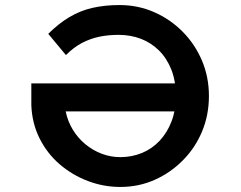

<svg xmlns="http://www.w3.org/2000/svg" viewBox="-20 -730 952 760"><path d="M456 10Q390 10 328 -13.5Q266 -37 216.5 -79.5Q167 -122 137 -181.5Q107 -241 104 -313V-400H742L751 -289H240Q248 -250 268 -217Q288 -184 317.5 -159.5Q347 -135 382.5 -121.5Q418 -108 456 -108Q502 -108 542 -124.5Q582 -141 612 -173Q642 -205 659 -249.5Q676 -294 676 -351Q676 -410 658 -455Q640 -500 609 -530.5Q578 -561 537.5 -576.5Q497 -592 449 -592Q408 -592 372.5 -584.5Q337 -577 304.5 -560Q272 -543 241 -512L171 -596Q212 -637 255 -662.5Q298 -688 346.5 -699Q395 -710 453 -710Q526 -710 590 -682Q654 -654 703 -604.5Q752 -555 779.5 -490Q807 -425 807 -350Q807 -275 780 -210Q753 -145 704 -95.5Q655 -46 592 -18Q529 10 456 10Z"/></svg>

Font: Lexend Peta Medium
Style: Regular
Weight: 500
Designer: Bonnie Shaver-Troup, Thomas Jockin
Foundry: Lexend
Version: Version 1.007